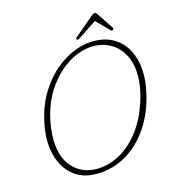

<svg xmlns="http://www.w3.org/2000/svg" viewBox="-126 -966 965 1082"><g transform="rotate(-15 356.5 -425.0)"><path d="M492 -712Q572.5 -708.5 626.5 -660.5Q680.5 -612.5 698 -528.2Q715.5 -444 686.5 -332Q658.5 -222.5 599.5 -143Q540.5 -63.5 460.2 -22.2Q380 19 287.5 14.5Q210 11 156.8 -39.2Q103.5 -89.5 87.2 -178Q71 -266.5 104 -385Q124.5 -458 164.5 -519.2Q204.5 -580.5 257.5 -624.8Q310.5 -669 370.8 -692Q431 -715 492 -712ZM300 -12Q373 -9 442.2 -45.2Q511.5 -81.5 566.8 -155.2Q622 -229 653 -339Q671 -404 671 -461.5Q670.5 -529.5 645.8 -578.5Q621 -627.5 578.5 -654.8Q536 -682 482 -685Q428.5 -687.5 375.2 -666.2Q322 -645 274.8 -603.8Q227.5 -562.5 191.5 -505Q155.5 -447.5 137 -378Q126.5 -338 121.8 -302Q117 -266 117.5 -234.5Q119 -129 170.5 -72.5Q222 -16 300 -12ZM600 -744Q594 -740.5 586.5 -748L516.5 -820L408 -748Q396.5 -740 391 -745Q385.5 -750.5 394 -758L506.5 -853Q519 -863.5 526 -863.5Q534 -863.5 540.5 -853L603.5 -758Q609 -750 600 -744Z"/></g></svg>

Font: Fraunces 72pt SuperSoft Thin
Style: Italic
Weight: 100
Italic angle: -16°
Version: Version 1.000;[b76b70a41]